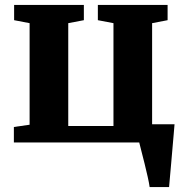

<svg xmlns="http://www.w3.org/2000/svg" viewBox="-20 -575 766 775"><path d="M584 180Q582 164.5 576.2 138.8Q570.5 113 563.5 85Q556.5 57 550.5 33.8Q544.5 10.5 542 0H36V-62.5L99.5 -71.5V-481.5L37 -493.5V-555H318.5V-493.5L255.5 -481.5V-66.5H438V-481.5L375 -493.5V-555H656.5V-493.5L594 -481.5V-73.5H684.5Q683.5 -59.5 681.2 -33.8Q679 -8 676.2 23.5Q673.5 55 670.8 86Q668 117 665.8 142.2Q663.5 167.5 662.5 180Z"/></svg>

Font: Merriweather 20pt ExtraBold
Style: Regular
Weight: 800
Version: Version 2.100